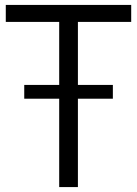

<svg xmlns="http://www.w3.org/2000/svg" viewBox="-20 -760 556 780"><path d="M220.5 0V-359H78.5V-415H220.5V-671H3.5V-740H513V-671H296.5V-415H438.5V-359H296.5V0Z"/></svg>

Font: Encode Sans Condensed Condensed
Style: Regular
Weight: 400
Width: 3
Designer: Multiple Designers
Foundry: Impallari Type
Version: Version 3.000; ttfautohint (v1.8.3) -l 8 -r 50 -G 200 -x 14 